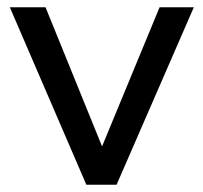

<svg xmlns="http://www.w3.org/2000/svg" viewBox="-20 -507 558 527"><path d="M217 0 7 -487H105L274 -71H246L418 -487H512L300 0Z"/></svg>

Font: Nunito Sans 12pt ExtraLight Medium
Style: Regular
Weight: 500
Version: Version 3.101;gftools[0.9.27]